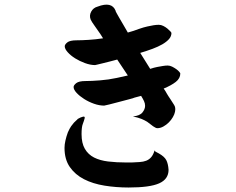

<svg xmlns="http://www.w3.org/2000/svg" viewBox="-20 -710 1040 847"><path d="M543.9 -377 497.1 -447.3Q482.4 -443.4 465.8 -439Q449.2 -434.6 434.6 -431.2Q419.9 -427.7 410.2 -425.3Q400.4 -422.9 399.4 -422.9Q378.9 -422.9 355 -431.6Q331.1 -440.4 311.5 -452.6Q292 -464.8 278.8 -479.5Q265.6 -494.1 265.6 -505.9Q265.6 -513.7 276.9 -522.9Q288.1 -532.2 318.4 -532.2Q340.8 -532.2 371.6 -534.2Q402.3 -536.1 434.6 -541L422.9 -559.6Q407.2 -583 396 -598.1Q384.8 -613.3 379.9 -624Q373 -641.6 382.3 -658.7Q391.6 -675.8 410.2 -680.7Q473.6 -705.1 490.2 -662.1Q490.2 -661.1 490.7 -659.2Q491.2 -657.2 495.1 -650.9Q499 -644.5 505.9 -631.8Q512.7 -619.1 526.4 -596.7L543.9 -566.4Q569.3 -573.2 594.7 -583Q614.3 -589.8 630.4 -593.3Q646.5 -596.7 657.2 -598.6Q669.9 -600.6 680.7 -600.6Q690.4 -600.6 700.2 -595.7Q710 -590.8 717.8 -584.5Q725.6 -578.1 731 -572.3Q736.3 -566.4 736.3 -564.5Q736.3 -549.8 725.6 -537.6Q714.8 -525.4 696.3 -514.6Q677.7 -503.9 652.8 -494.6Q627.9 -485.4 598.6 -476.6L642.6 -406.2Q660.2 -412.1 673.8 -414.6Q687.5 -417 698.2 -418.9Q710 -420.9 719.7 -420.9Q729.5 -420.9 739.3 -416Q749 -411.1 757.3 -405.3Q765.6 -399.4 770.5 -393.6Q775.4 -387.7 775.4 -385.7Q775.4 -364.3 755.4 -348.6Q735.4 -333 702.1 -319.3Q707 -312.5 710 -307.6Q712.9 -302.7 715.8 -297.4Q718.8 -292 722.7 -286.1Q726.6 -280.3 732.4 -271.5Q740.2 -258.8 748 -247.1Q755.9 -235.4 752 -216.8Q750 -206.1 742.7 -193.4Q735.4 -180.7 724.6 -169.9Q713.9 -159.2 700.7 -151.9Q687.5 -144.5 673.8 -144.5Q670.9 -144.5 668.5 -145.5Q666 -146.5 663.1 -148.4Q655.3 -152.3 647.9 -158.7Q640.6 -165 630.4 -171.9Q620.1 -178.7 605 -185.1Q589.8 -191.4 566.4 -196.3Q596.7 -199.2 608.4 -213.9Q620.1 -228.5 620.1 -243.2Q620.1 -253.9 615.2 -264.2Q610.4 -274.4 602.5 -287.1L573.2 -279.3Q570.3 -277.3 549.3 -272Q528.3 -266.6 504.9 -260.3Q481.4 -253.9 461.4 -249Q441.4 -244.1 439.5 -244.1Q418 -244.1 394.5 -252.4Q371.1 -260.7 351.1 -273.4Q331.1 -286.1 317.9 -300.3Q304.7 -314.5 304.7 -326.2Q304.7 -334 316.4 -343.3Q328.1 -352.5 357.4 -352.5Q383.8 -352.5 421.4 -355.5Q459 -358.4 495.1 -366.2ZM723.6 39.1Q723.6 80.1 682.6 98.6Q641.6 117.2 546.9 117.2Q492.2 117.2 440.9 108.9Q389.6 100.6 350.6 80.6Q311.5 60.5 288.1 26.9Q264.6 -6.8 264.6 -57.6Q264.6 -72.3 268.6 -89.8Q272.5 -107.4 279.3 -126Q287.1 -143.6 293.9 -153.3Q300.8 -163.1 306.2 -168.9Q311.5 -174.8 315.9 -178.2Q320.3 -181.6 323.2 -185.5Q336.9 -193.4 346.2 -195.3Q355.5 -197.3 353.5 -188.5Q350.6 -176.8 345.2 -163.1Q339.8 -149.4 339.8 -118.2Q339.8 -78.1 354.5 -53.2Q369.1 -28.3 395 -15.1Q420.9 -2 457 2.4Q493.2 6.8 537.1 6.8H560.5Q579.1 5.9 595.7 4.9Q612.3 3.9 625 -1Q637.7 -5.9 647 -16.6Q656.2 -27.3 662.1 -46.9Q663.1 -42 668 -40Q672.9 -38.1 680.7 -33.2Q705.1 -19.5 713.4 -3.9Q721.7 11.7 723.6 39.1Z"/></svg>

Font: JasonHandwriting1
Style: Regular
Weight: 400
Version: Version 1.48.20